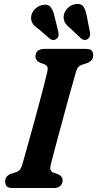

<svg xmlns="http://www.w3.org/2000/svg" viewBox="-20 -946 489 966"><path d="M235 -116Q231 -98 235 -89.5Q239 -81 250 -77L271 -70Q295.5 -59 295 -38.5Q295 -21 283.2 -10.5Q271.5 0 251.5 0H43Q21 0 13.5 -9.2Q6 -18.5 6 -33Q5.5 -47.5 14 -57.2Q22.5 -67 35.5 -72L56 -78Q70.5 -82.5 78.8 -91.2Q87 -100 92.5 -119.5Q99 -143 112 -188.5Q125 -234 140.5 -290.5Q156 -347 171.5 -404.5Q187 -462 199.5 -509.8Q212 -557.5 218 -585Q221.5 -600 218.5 -609Q215.5 -618 202.5 -623L183 -630Q158.5 -641 158.5 -662Q158.5 -700 205 -700H412.5Q434 -700 441.5 -691.2Q449 -682.5 449 -668Q449 -653 440.2 -643.2Q431.5 -633.5 418 -628.5L395 -621Q381 -616.5 374 -608.8Q367 -601 362 -583.5Q355 -559.5 343.8 -519.5Q332.5 -479.5 319.2 -431Q306 -382.5 292.5 -332.5Q279 -282.5 267 -238Q255 -193.5 246.5 -161Q238 -128.5 235 -116ZM417.5 -860.5 432.5 -784.5Q434 -774.5 432.5 -765.8Q431 -757 422.5 -750.5Q415 -744.5 405.5 -745Q396 -745.5 389 -751.5L335 -802.5Q315 -818 306.8 -832.8Q298.5 -847.5 300.5 -867Q303.5 -888 320.5 -905.2Q337.5 -922.5 361 -925.5Q389.5 -929.5 401 -910.8Q412.5 -892 417.5 -860.5ZM255 -860.5 273.5 -785.5Q275.5 -775.5 274.5 -767Q273.5 -758.5 265.5 -751.5Q249.5 -738 231.5 -750.5L175.5 -799Q154.5 -813 145 -826.8Q135.5 -840.5 136.5 -860Q138 -881 154.5 -899Q171 -917 194.5 -921Q223 -926.5 235.8 -909Q248.5 -891.5 255 -860.5Z"/></svg>

Font: Fraunces 72pt SuperSoft SemiBold
Style: Italic
Weight: 600
Italic angle: -16°
Version: Version 1.000;[b76b70a41]